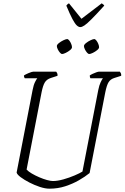

<svg xmlns="http://www.w3.org/2000/svg" viewBox="-20 -1135 749 1155"><path d="M277 0Q252 0 220 -10.5Q188 -21 157 -37Q126 -53 104.5 -69Q83 -85 80 -97L176 -593Q182 -624 190.5 -641Q199 -658 204 -664H129Q128 -666 126 -670Q124 -674 124 -681Q132 -687 152.5 -695.5Q173 -704 181 -704H318Q320 -701 323.5 -695.5Q327 -690 326 -679L286 -666Q261 -658 249.5 -639Q238 -620 230 -579L140 -115Q151 -103 171.5 -91Q192 -79 216.5 -68.5Q241 -58 263 -52Q285 -46 298 -46Q326 -46 361.5 -56Q397 -66 428.5 -79.5Q460 -93 476 -103L571 -593Q577 -623 585.5 -640.5Q594 -658 599 -664H524Q520 -670 520 -681Q525 -685 536.5 -690.5Q548 -696 559.5 -700Q571 -704 576 -704H701Q703 -701 706.5 -695.5Q710 -690 709 -679L668 -666Q645 -659 633.5 -641Q622 -623 613 -578L519 -94Q492 -72 454.5 -50.5Q417 -29 372.5 -14.5Q328 0 277 0ZM516 -810Q511 -810 503.5 -818.5Q496 -827 490.5 -838.5Q485 -850 485 -858Q485 -866 497.5 -876Q510 -886 525 -893Q540 -900 547 -900Q553 -900 560 -891Q567 -882 571.5 -870.5Q576 -859 576 -851Q576 -843 564.5 -833.5Q553 -824 538.5 -817Q524 -810 516 -810ZM353 -810Q348 -810 340.5 -818.5Q333 -827 327.5 -838.5Q322 -850 322 -858Q322 -866 334.5 -876Q347 -886 362 -893Q377 -900 384 -900Q390 -900 397 -891Q404 -882 408.5 -870.5Q413 -859 413 -851Q413 -843 401.5 -833.5Q390 -824 375.5 -817Q361 -810 353 -810ZM463 -972Q453 -972 442 -982Q431 -992 416 -1020Q401 -1048 379 -1101Q381 -1103 384 -1107Q387 -1111 395 -1115L470 -1022L592 -1115Q598 -1111 602.5 -1107Q607 -1103 607 -1101Q559 -1048 531 -1020Q503 -992 488 -982Q473 -972 463 -972Z"/></svg>

Font: Texturina 72pt 72pt Thin
Style: Italic
Weight: 100
Italic angle: -11°
Designer: Guillermo Torres Carreño
Foundry: Omnibus-Type
Version: Version 1.002; ttfautohint (v1.8.3)